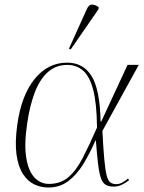

<svg xmlns="http://www.w3.org/2000/svg" viewBox="-20 -825 643 855"><path d="M195 10Q162 10 132.5 -4Q103 -18 82 -50.5Q61 -83 53.5 -137Q46 -191 57 -270Q75 -400 134 -473Q193 -546 279 -546Q351 -546 388 -486Q425 -426 428 -284H431L548 -536H598L436 -242Q440 -162 444.5 -114.5Q449 -67 455 -43.5Q461 -20 471.5 -12.5Q482 -5 498 -5Q513 -5 527 -13.5Q541 -22 550 -30L555 -23Q542 -12 524 -3Q506 6 487 6Q465 6 451.5 -1.5Q438 -9 430 -30.5Q422 -52 417 -92.5Q412 -133 407 -199H405Q380 -142 351 -94.5Q322 -47 284 -18.5Q246 10 195 10ZM198 -6Q249 -6 284 -35.5Q319 -65 348 -121Q377 -177 412 -257Q411 -364 395 -425Q379 -486 349.5 -511Q320 -536 280 -536Q228 -536 192 -503Q156 -470 134 -411Q112 -352 101 -275Q87 -181 97 -121.5Q107 -62 134 -34Q161 -6 198 -6ZM295 -605 287 -608 366 -783Q375 -805 390.5 -804.5Q406 -804 420 -792L418 -783Z"/></svg>

Font: Noto Serif Display ExtraLight
Style: Italic
Weight: 200
Italic angle: -12°
Designer: Monotype Design Team
Foundry: Monotype Imaging Inc.
Version: Version 2.009